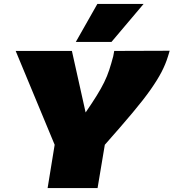

<svg xmlns="http://www.w3.org/2000/svg" viewBox="-20 -960 886 980"><path d="M223 0 259 -221 60 -700H347L417 -386Q450 -434 473 -471Q496 -508 511.5 -539.5Q527 -571 537.5 -603Q548 -635 558 -673Q559 -680 560.5 -686.5Q562 -693 563 -700L846 -701Q844 -693 841.5 -685.5Q839 -678 837 -671Q825 -632 804.5 -592.5Q784 -553 749 -503Q714 -453 657 -385Q600 -317 515 -221L478 0ZM367 -746 477 -940H713L549 -746Z"/></svg>

Font: Georama Expanded Black
Style: Italic
Weight: 900
Width: 7
Italic angle: -9°
Designer: Jean-Baptiste Levee
Foundry: Production Type
Version: Version 1.000